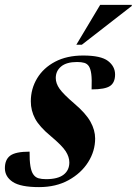

<svg xmlns="http://www.w3.org/2000/svg" viewBox="-38 -752 559 785"><path d="M83 -132Q82 -60.5 98.5 -38.5Q106.5 -27 119.2 -23.2Q132 -19.5 150 -19.5Q198.5 -19.5 222 -37.8Q245.5 -56 245.5 -88Q245.5 -110.5 230.5 -133.8Q215.5 -157 169.5 -195.5Q123 -234 105.5 -267Q88 -300 88 -337.5Q88 -389 113.8 -431.8Q139.5 -474.5 187.5 -499.8Q235.5 -525 302 -525Q374.5 -525 403.5 -502.8Q432.5 -480.5 432.5 -447.5Q432.5 -414.5 412 -400.5Q391.5 -386.5 336.5 -386.5Q338 -428.5 335.2 -449.2Q332.5 -470 325.5 -481Q318.5 -491.5 306.8 -495Q295 -498.5 277 -498.5Q234 -498.5 212 -480.2Q190 -462 190 -433Q190 -411 205.5 -389Q221 -367 266.5 -328Q312.5 -289 331.8 -254.5Q351 -220 351 -185.5Q351 -134.5 322.5 -89.2Q294 -44 242.5 -15.5Q191 13 121.5 13Q46.5 13 14.2 -8.2Q-18 -29.5 -18 -64.5Q-18 -99.5 4 -115.8Q26 -132 83 -132ZM274 -569 371.5 -732H501L500.5 -727.5L296.5 -569Z"/></svg>

Font: Newsreader 72pt
Style: Bold Italic
Weight: 700
Italic angle: -17°
Designer: Hugues Gentile
Foundry: Production Type
Version: Version 1.003; ttfautohint (v1.8.3)